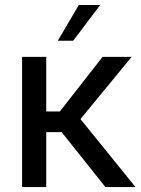

<svg xmlns="http://www.w3.org/2000/svg" viewBox="-20 -759 574 779"><path d="M407.7 0 230.1 -223H167.6V0H69.6V-528.4H167.6V-306.8H223L396.3 -528.4H514.2L306.5 -275.9L529.8 0ZM214.5 -593.8 299.7 -738.6H386.4L277 -593.8Z"/></svg>

Font: Interface
Style: Regular
Weight: 400
Designer: Rasmus Andersson
Foundry: rsms
Version: Version 1.8